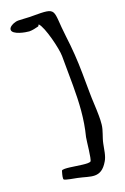

<svg xmlns="http://www.w3.org/2000/svg" viewBox="-164 -752 624 961"><g transform="rotate(-20 148.0 -272.0)"><path d="M165 158C190 158 213 147 235 109C250 85 253 49 259 22C265 -9 281 -39 284 -70C286 -86 286 -102 286 -118C286 -159 282 -200 282 -242C281 -310 282 -377 277 -445C275 -479 271 -512 267 -546C248 -696 281 -699 145 -699H131C114 -699 91 -702 71 -702C60 -702 53 -700 45 -697C40 -695 18 -686 18 -671C18 -645 85 -633 103 -632H105C121 -632 137 -636 153 -640C156 -641 157 -648 159 -648H160C184 -624 215 -500 215 -459C215 -405 216 -353 216 -301C216 -213 212 -127 189 -38C185 -20 177 76 168 85C165 87 159 88 151 88C121 88 63 75 34 75C25 75 19 76 18 80C16 87 10 106 10 117C10 119 10 121 11 123C14 129 70 138 79 140C113 147 140 158 165 158Z"/></g></svg>

Font: Ancial
Style: Regular
Weight: 400
Designer: Daytona Mess (Anne-Dauphine Borione)
Foundry: Daytona Mess (Anne-Dauphine Borione)
Version: Version 1.000;Glyphs 3.2 (3192)